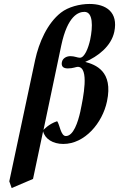

<svg xmlns="http://www.w3.org/2000/svg" viewBox="-20 -718 602 971"><path d="M27 199 39 233 147 187 198 -54C207 -16 247 10 300 10C409 10 498 -96 521 -205C554 -359 462 -391 411 -405C474 -432 542 -483 558 -557C579 -657 516 -698 433 -698C383 -698 325 -683 288 -654C219 -600 177 -503 158 -416ZM290 -489C322 -639 377 -658 407 -658C451 -658 450 -584 436 -517C427 -476 408 -426 384 -426C371 -426 358 -434 336 -434C317 -434 297 -424 293 -404C289 -383 299 -372 323 -372C349 -372 365 -380 373 -380C434 -380 400 -220 387 -158V-157C374 -98 351 -30 313 -30C287 -30 282 -89 269 -105C226 -91 200 -61 200 -61Z"/></svg>

Font: Libertinus Serif
Style: Bold Italic
Weight: 700
Italic angle: -12°
Designer: Philipp H. Poll, Khaled Hosny
Foundry: Caleb Maclennan
Version: Version 7.050;RELEASE